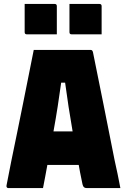

<svg xmlns="http://www.w3.org/2000/svg" viewBox="-20 -953 640 973"><path d="M198 0H21Q18 0 15 -3Q12 -6 13 -13Q23 -67 37 -135.5Q51 -204 66.5 -279Q82 -354 97 -429.5Q112 -505 126 -574.5Q140 -644 151 -700H440Q448 -700 451 -689Q477 -562 504.5 -424Q532 -286 561 -140Q569 -106 576 -71Q583 -36 590 0H419Q409 0 403.5 -6.5Q398 -13 393 -44Q389 -63 385.5 -81Q382 -99 379 -117H220Q215 -89 209.5 -60Q204 -31 198 0ZM290 -534Q282 -475 272.5 -414Q263 -353 251 -287H348Q337 -351 327.5 -412Q318 -473 310 -534ZM105 -933H257Q268 -933 268 -922V-779H116Q105 -779 105 -790ZM332 -933H484Q495 -933 495 -922V-779H343Q332 -779 332 -790Z"/></svg>

Font: Recursive Mn Lnr St Blk
Style: Regular
Weight: 900
Monospace: yes
Version: Version 1.079;hotconv 1.0.112;makeotfexe 2.5.65598; ttfautoh